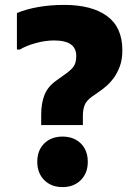

<svg xmlns="http://www.w3.org/2000/svg" viewBox="-20 -752 547 783"><path d="M148 -242V-284Q148 -331 161.5 -365Q175 -399 209 -423L241 -446Q269 -465 280 -480.5Q291 -496 291 -524Q291 -555 269 -571Q247 -587 200 -587Q165 -587 126.5 -576.5Q88 -566 61 -550H49V-699Q88 -715 137 -723.5Q186 -732 242 -732Q354 -732 416.5 -686.5Q479 -641 479 -547Q479 -509 468.5 -481Q458 -453 443 -433Q428 -413 412 -399.5Q396 -386 384 -378L354 -357Q332 -341 325 -323Q318 -305 318 -280V-242ZM235 11Q189 11 160.5 -17.5Q132 -46 132 -92Q132 -139 160.5 -167Q189 -195 235 -195Q281 -195 309.5 -167Q338 -139 338 -92Q338 -46 309.5 -17.5Q281 11 235 11Z"/></svg>

Font: Kufam ExtraBold
Style: Regular
Weight: 800
Designer: Wael Morcos, Artur Schmal
Foundry: Original Type
Version: Version 1.300; ttfautohint (v1.8.3)